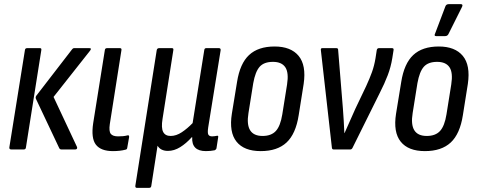

<svg xmlns="http://www.w3.org/2000/svg" viewBox="-20 -720 2297 925"><path d="M275 0Q269 0 266 -5L153 -244Q150 -252 155 -259L327 -482Q331 -488 337 -488H411Q423 -488 414 -476L238 -253L351 -12Q353 -7 350.5 -3.5Q348 0 343 0ZM34 0Q24 0 25 -10L100 -478Q101 -488 110 -488H173Q181 -488 179 -478L105 -10Q104 0 95 0Z M524 8Q466 8 442 -23Q418 -54 429 -127L485 -478Q486 -488 495 -488H558Q567 -488 565 -478L509 -122Q504 -88 513.5 -75.5Q523 -63 549 -63Q561 -63 572.5 -64Q584 -65 595 -68Q603 -70 602 -59L593 -8Q592 0 585 1Q559 8 524 8Z M639 185Q631 185 632 175L735 -478Q737 -488 746 -488H809Q817 -488 815 -478L763 -147Q756 -104 766 -84.5Q776 -65 802 -65Q829 -65 856 -83Q883 -101 908 -127L964 -478Q965 -488 973 -488H1035Q1044 -488 1043 -478L983 -106Q979 -79 984 -71Q989 -63 1002 -63Q1008 -63 1014.5 -64Q1021 -65 1026 -66Q1033 -67 1031 -58L1023 -6Q1022 0 1014 4Q1004 6 993.5 7Q983 8 972 8Q902 8 906 -59H904Q877 -29 848 -11Q819 7 789 7Q754 7 739 -18L709 175Q708 185 699 185Z M1236 8Q1156 8 1119.5 -37.5Q1083 -83 1097 -172L1122 -325Q1136 -414 1180 -455Q1224 -496 1303 -496Q1381 -496 1418.5 -451Q1456 -406 1443 -316L1419 -165Q1405 -75 1360.5 -33.5Q1316 8 1236 8ZM1245 -65Q1287 -65 1309 -89Q1331 -113 1340 -169L1363 -313Q1372 -370 1354.5 -396Q1337 -422 1295 -422Q1252 -422 1231 -398.5Q1210 -375 1200 -319L1177 -175Q1159 -65 1245 -65Z M1587 0Q1580 0 1579 -8L1526 -477Q1524 -488 1532 -488H1601Q1609 -488 1609 -480L1632 -197Q1634 -168 1636 -138.5Q1638 -109 1639 -79H1640Q1653 -108 1666 -137.5Q1679 -167 1692 -196L1744 -305Q1761 -342 1772 -372.5Q1783 -403 1789 -439L1795 -478Q1797 -488 1805 -488H1869Q1878 -488 1876 -478L1870 -440Q1863 -397 1848 -357.5Q1833 -318 1809 -271L1678 -7Q1674 0 1668 0Z M2027 8Q1947 8 1910.5 -37.5Q1874 -83 1888 -172L1913 -325Q1927 -414 1971 -455Q2015 -496 2094 -496Q2172 -496 2209.5 -451Q2247 -406 2234 -316L2210 -165Q2196 -75 2151.5 -33.5Q2107 8 2027 8ZM2036 -65Q2078 -65 2100 -89Q2122 -113 2131 -169L2154 -313Q2163 -370 2145.5 -396Q2128 -422 2086 -422Q2043 -422 2022 -398.5Q2001 -375 1991 -319L1968 -175Q1950 -65 2036 -65ZM2081 -546Q2070 -546 2076 -558L2126 -690Q2130 -700 2142 -700H2200Q2212 -700 2206 -687L2140 -555Q2135 -546 2124 -546Z"/></svg>

Font: Sofia Sans Condensed Medium
Style: Italic
Weight: 500
Italic angle: -9°
Designer: Botio Nikoltchev, Ani Petrova
Foundry: lettersoup
Version: Version 4.101; ttfautohint (v1.8.4.7-5d5b)